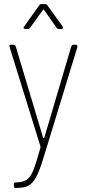

<svg xmlns="http://www.w3.org/2000/svg" viewBox="-20 -720 425 940"><path d="M48 190V183Q48 173 58 173H61Q94 172 112 159Q130 146 143.5 112.5Q157 79 178 3Q179 2 178.5 -0.5Q178 -3 178 -3L27 -490L26 -494Q26 -501 35 -501H45Q54 -501 57 -493L191 -46Q192 -44 194 -44Q196 -44 197 -46L329 -493Q332 -501 340 -501H350Q355 -501 357.5 -498Q360 -495 359 -490L191 59Q172 121 155 150.5Q138 180 117.5 190Q97 200 61 200H55Q48 200 48 190ZM98 -590 172 -694Q176 -700 184 -700H200Q208 -700 212 -694L287 -590Q289 -588 289 -584Q289 -582 287 -580Q285 -578 281 -578H269Q261 -578 257 -584L196 -671Q195 -673 193 -673Q191 -673 190 -671L127 -584Q123 -578 115 -578H104Q98 -578 96 -581.5Q94 -585 98 -590Z"/></svg>

Font: Barlow Semi Condensed Thin
Style: Regular
Weight: 250
Width: 4
Designer: Jeremy Tribby
Foundry: Tribby Type
Version: Version 1.408